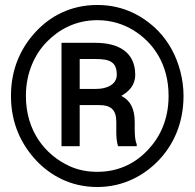

<svg xmlns="http://www.w3.org/2000/svg" viewBox="-20 -741 782 771"><path d="M24 -356C24 -241 69 -157 126 -96C181 -38 262 10 371 10C477 10 560 -38 616 -96C674 -156 717 -243 717 -356C717 -391 712 -424 704 -455C687 -520 657 -573 616 -616C560 -673 480 -721 371 -721C261 -721 181 -674 126 -616C69 -556 24 -471 24 -356ZM84 -356C84 -449 120 -524 168 -573C215 -621 282 -660 371 -660C429 -660 477 -643 515 -620C595 -571 657 -484 657 -356C657 -260 622 -190 574 -139C528 -90 462 -51 371 -51C331 -51 294 -58 259 -74C161 -119 84 -215 84 -356ZM227 -154H300V-319H378C427 -319 447 -299 447 -251V-210C447 -191 449 -168 454 -154H529V-162C522 -178 521 -201 521 -224V-251C521 -303 504 -338 467 -356C497 -373 523 -398 523 -441C523 -532 455 -569 364 -569H227ZM300 -384V-504H364C418 -504 449 -494 449 -441C449 -401 408 -384 367 -384Z"/></svg>

Font: Asimov Pro
Style: Bd
Weight: 700
Designer: Google
Version: Version 2.000980; 2014